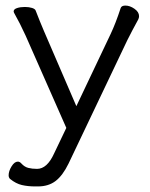

<svg xmlns="http://www.w3.org/2000/svg" viewBox="-20 -505 540 689"><path d="M16 137Q11 132 11 124Q11 109 21.5 92Q32 75 44 75Q51 75 57 82Q68 94 81.5 97.5Q95 101 113 101Q149 101 174 46L218 -46L72 -377Q52 -421 31 -458Q29 -462 29 -464Q29 -472 41 -476Q53 -480 69 -480Q84 -480 95 -476.5Q106 -473 108 -467Q123 -428 138 -393L254 -124L377 -383Q395 -421 413 -476Q416 -485 430 -485Q446 -485 462.5 -473.5Q479 -462 479 -447Q479 -441 476 -435Q454 -395 437 -361L226 82Q205 125 179.5 144.5Q154 164 116 164H106Q80 164 58.5 159Q37 154 16 137Z"/></svg>

Font: Fusion Kai T
Style: Regular
Weight: 400
Designer: Fontworks Inc.
Version: Version 24.134;May 13, 2024